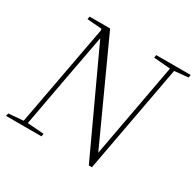

<svg xmlns="http://www.w3.org/2000/svg" viewBox="-150 -840 1033 1013"><g transform="rotate(30 367.0 -333.0)"><path d="M-1 0 3 -17 100 -25H111L218 -17L215 0ZM88 0 211 -663H236L174 -332L113 0ZM522 -657 525 -674H735L732 -657L641 -648H630ZM534 -59 512 -44 565 -332 628 -674H653L527 8H508L217 -620L216 -624L204 -650L116 -657L119 -674H244L525 -59Z"/></g></svg>

Font: Source Serif 4 48pt Light
Style: Italic
Weight: 300
Italic angle: -12°
Designer: Frank Grießhammer
Foundry: Adobe Systems Incorporated
Version: Version 4.004;hotconv 1.0.116;makeotfexe 2.5.65601